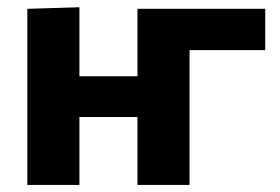

<svg xmlns="http://www.w3.org/2000/svg" viewBox="-20 -524 792 544"><path d="M57.5 0V-499L205 -503.5V-308H369.5V-499H731.5V-382H517V0H369.5V-192.5H205V0Z"/></svg>

Font: Heraclito
Style: Bold
Weight: 700
Designer: Kostas Bartsokas (font) & Cristiano Sobral (main changes)
Foundry: Kostas Bartsokas (font) & Cristiano Sobral (main changes)
Version: Version 1.00;July 8, 2020;FontCreator 13.0.0.2655 64-bit